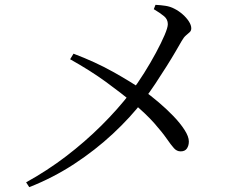

<svg xmlns="http://www.w3.org/2000/svg" viewBox="-20 -761 1040 794"><path d="M88 -7Q175 -55 253 -114.5Q331 -174 399 -241.5Q467 -309 521 -379Q549 -416 576 -459Q603 -502 625 -543Q647 -584 660.5 -615.5Q674 -647 674 -661Q674 -681 658.5 -694Q643 -707 616 -723L623 -741Q644 -740 664 -737Q684 -734 701 -725Q719 -716 735 -702Q751 -688 761 -672.5Q771 -657 771 -644Q771 -634 764.5 -628Q758 -622 749 -614.5Q740 -607 731 -591Q723 -577 707 -549.5Q691 -522 669 -487Q647 -452 622.5 -415Q598 -378 572 -344Q519 -275 446.5 -207.5Q374 -140 287 -83Q200 -26 101 13ZM727 -135Q711 -135 699 -148.5Q687 -162 669 -188Q651 -214 618 -251.5Q585 -289 528 -337Q483 -375 418.5 -422Q354 -469 270 -516L284 -539Q374 -505 446.5 -464.5Q519 -424 575 -386Q603 -366 635.5 -338.5Q668 -311 696.5 -281.5Q725 -252 743 -224Q761 -196 761 -176Q761 -159 753 -147Q745 -135 727 -135Z"/></svg>

Font: Noto Serif JP ExtraLight
Style: Regular
Weight: 400
Version: Version 2.003-H1;hotconv 1.1.1;makeotfexe 2.6.0